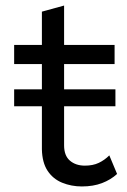

<svg xmlns="http://www.w3.org/2000/svg" viewBox="-20 -662 459 692"><path d="M396 -340V-279H31V-340ZM211 -642V-138Q211 -101 232 -83Q253 -65 286 -65Q315 -65 336 -75Q357 -85 374 -102L402 -35Q379 -14 347.5 -2Q316 10 275 10Q237 10 204 -3.5Q171 -17 151.5 -46.5Q132 -76 131 -124V-620ZM393 -500V-431H31V-500Z"/></svg>

Font: Work Sans
Style: Regular
Weight: 400
Designer: Wei Huang
Foundry: Wei Huang
Version: Version 2.006; ttfautohint (v1.8.1.43-b0c9)